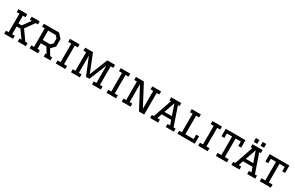

<svg xmlns="http://www.w3.org/2000/svg" viewBox="255 -2598 6741 4384"><g transform="rotate(30 3626.0 -406.0)"><path d="M649 0H437V-80H488L341 -285H242V-80H312V0H80V-80H150V-570H80V-650H312V-570H242V-365H330L478 -570H427V-650H639V-570H581L410 -332L591 -80H649Z M749 -650H1149L1253 -540V-340L1152 -234L1245 -80H1298V0H1120V-80H1148L1058 -230H911V-80H971V0H749V-80H819V-570H749ZM911 -564V-316H1109L1167 -375V-505L1110 -564Z M1438 -80H1518V-570H1438V-650H1690V-570H1610V-80H1690V0H1438Z M2002 -80H2072V0H1840V-80H1910V-570H1840V-650H2044L2233 -177L2422 -650H2626V-570H2556V-80H2626V0H2394V-80H2464V-537L2277 -80H2189L2002 -537Z M2776 -80H2856V-570H2776V-650H3028V-570H2948V-80H3028V0H2776Z M3340 -80H3410V0H3178V-80H3248V-570H3178V-650H3386L3678 -98V-570H3608V-650H3840V-570H3770V0H3632L3340 -551Z M4340 0V-80H4406L4363 -204H4113L4070 -80H4137V0H3925V-80H3978L4147 -570H4105V-650H4372V-570H4329L4498 -80H4552V0ZM4238 -567 4140 -284H4336Z M4647 -650H4889V-570H4809V-80H5027V-196H5103V0H4647V-80H4717V-570H4647Z M5193 -80H5273V-570H5193V-650H5445V-570H5365V-80H5445V0H5193Z M5951 0H5659V-80H5759V-570H5621V-454H5545V-650H6065V-454H5989V-570H5851V-80H5951Z M6517 -650V-570H6474L6643 -80H6697V0H6485V-80H6551L6508 -204H6258L6215 -80H6282V0H6070V-80H6123L6292 -570H6250V-650ZM6383 -567 6285 -284H6481ZM6427 -711V-812H6519V-711ZM6248 -711V-812H6340V-711Z M7108 0H6816V-80H6916V-570H6778V-454H6702V-650H7222V-454H7146V-570H7008V-80H7108Z"/></g></svg>

Font: Graduate
Style: Regular
Weight: 400
Version: Version 1.001